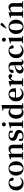

<svg xmlns="http://www.w3.org/2000/svg" viewBox="3159 -4054 911 7269"><g transform="rotate(-90 3614.5 -419.5)"><path d="M308 16Q233 16 172 -16Q111 -48 75.5 -109.5Q40 -171 40 -260Q40 -355 79.5 -420Q119 -485 185 -518.5Q251 -552 329 -552Q380 -552 422.5 -532.5Q465 -513 492.5 -479.5Q520 -446 528 -402Q514 -356 469 -356Q442 -356 422 -374Q402 -392 400 -437L382 -530L450 -486Q421 -503 396 -510.5Q371 -518 345 -518Q298 -518 261 -489.5Q224 -461 203 -407.5Q182 -354 182 -278Q182 -168 232 -108Q282 -48 365 -48Q409 -48 445.5 -67Q482 -86 510 -121L528 -108Q492 -45 440 -14.5Q388 16 308 16Z M871 16Q792 16 730.5 -18.5Q669 -53 634.5 -117Q600 -181 600 -270Q600 -359 637 -422Q674 -485 736 -518.5Q798 -552 871 -552Q945 -552 1007 -519Q1069 -486 1106 -423Q1143 -360 1143 -270Q1143 -181 1108 -116.5Q1073 -52 1011.5 -18Q950 16 871 16ZM871 -17Q932 -17 965.5 -80Q999 -143 999 -268Q999 -394 965.5 -456Q932 -518 871 -518Q811 -518 777 -456Q743 -394 743 -268Q743 -143 777 -80Q811 -17 871 -17Z M1219 0V-30L1325 -40H1388L1494 -30V0ZM1289 0Q1291 -25 1291.5 -67Q1292 -109 1292.5 -154.5Q1293 -200 1293 -235V-310Q1293 -360 1292 -393.5Q1291 -427 1289 -464L1211 -471V-495L1407 -550L1420 -542L1428 -428V-426V-235Q1428 -200 1428.5 -154.5Q1429 -109 1429.5 -67Q1430 -25 1431 0ZM1564 0V-30L1668 -40H1731L1839 -30V0ZM1633 0Q1634 -25 1634.5 -66.5Q1635 -108 1635.5 -153.5Q1636 -199 1636 -235V-370Q1636 -433 1616.5 -458.5Q1597 -484 1559 -484Q1529 -484 1485 -460.5Q1441 -437 1395 -383L1391 -426H1406Q1462 -497 1512.5 -524.5Q1563 -552 1617 -552Q1687 -552 1728.5 -506Q1770 -460 1770 -361V-235Q1770 -199 1770.5 -153.5Q1771 -108 1772 -66.5Q1773 -25 1774 0Z M2100 16Q2046 16 2001 4.5Q1956 -7 1913 -30L1918 -160H1975L2006 -21L1958 -26V-62Q1990 -41 2020 -30.5Q2050 -20 2091 -20Q2151 -20 2182.5 -43Q2214 -66 2214 -107Q2214 -141 2193.5 -164Q2173 -187 2113 -205L2057 -224Q1992 -244 1954.5 -282.5Q1917 -321 1917 -382Q1917 -456 1973 -504Q2029 -552 2132 -552Q2181 -552 2220 -540.5Q2259 -529 2301 -507L2295 -388H2244L2206 -521L2248 -508V-477Q2218 -498 2193 -507Q2168 -516 2135 -516Q2085 -516 2056.5 -493Q2028 -470 2028 -432Q2028 -402 2049.5 -379.5Q2071 -357 2128 -339L2184 -321Q2262 -296 2296.5 -256.5Q2331 -217 2331 -158Q2331 -105 2303.5 -66Q2276 -27 2225 -5.5Q2174 16 2100 16Z M2404 0V-30L2511 -40H2573L2681 -30V0ZM2475 0Q2476 -25 2476.5 -67Q2477 -109 2477.5 -154.5Q2478 -200 2478 -235V-308Q2478 -358 2477.5 -394Q2477 -430 2475 -466L2396 -473V-497L2603 -550L2616 -542L2612 -388V-235Q2612 -200 2612.5 -154.5Q2613 -109 2614 -67Q2615 -25 2616 0ZM2540 -655Q2509 -655 2486.5 -675.5Q2464 -696 2464 -729Q2464 -760 2486.5 -780.5Q2509 -801 2540 -801Q2571 -801 2593.5 -780.5Q2616 -760 2616 -729Q2616 -696 2593.5 -675.5Q2571 -655 2540 -655Z M2982 16Q2918 16 2866 -18Q2814 -52 2784 -114.5Q2754 -177 2754 -263Q2754 -352 2787 -417Q2820 -482 2875.5 -517Q2931 -552 2996 -552Q3047 -552 3087.5 -528Q3128 -504 3162 -454H3171L3154 -437Q3127 -466 3100.5 -478.5Q3074 -491 3046 -491Q3005 -491 2971.5 -470Q2938 -449 2917.5 -400Q2897 -351 2897 -268Q2897 -189 2916 -140Q2935 -91 2967.5 -69Q3000 -47 3040 -47Q3071 -47 3098 -59.5Q3125 -72 3152 -101L3171 -81H3160Q3127 -34 3082 -9Q3037 16 2982 16ZM3146 11 3137 -81V-83V-457L3141 -468V-747L3056 -753V-780L3260 -819L3274 -810L3271 -653V-35L3345 -30V0Z M3688 16Q3608 16 3545.5 -16.5Q3483 -49 3447.5 -113Q3412 -177 3412 -269Q3412 -359 3450 -422.5Q3488 -486 3549.5 -519Q3611 -552 3681 -552Q3755 -552 3805.5 -522.5Q3856 -493 3881.5 -443Q3907 -393 3907 -331Q3907 -296 3901 -270H3470V-305H3725Q3757 -305 3768.5 -322.5Q3780 -340 3780 -380Q3780 -446 3752 -482Q3724 -518 3676 -518Q3643 -518 3615 -493Q3587 -468 3570.5 -416Q3554 -364 3554 -283Q3554 -201 3577 -148.5Q3600 -96 3640.5 -72Q3681 -48 3733 -48Q3786 -48 3822.5 -68Q3859 -88 3886 -123L3904 -110Q3873 -50 3818 -17Q3763 16 3688 16Z M3979 0V-30L4087 -41H4174L4284 -30V0ZM4050 0Q4052 -25 4052.5 -67Q4053 -109 4053.5 -154.5Q4054 -200 4054 -235V-310Q4054 -361 4053 -394Q4052 -427 4050 -464L3972 -471V-495L4168 -550L4181 -542L4189 -399V-398V-235Q4189 -200 4189.5 -154.5Q4190 -109 4190.5 -67Q4191 -25 4192 0ZM4188 -320 4155 -381H4182Q4197 -436 4223.5 -474Q4250 -512 4283.5 -532Q4317 -552 4350 -552Q4383 -552 4408.5 -537Q4434 -522 4441 -485Q4440 -453 4424 -432.5Q4408 -412 4374 -412Q4349 -412 4331 -426Q4313 -440 4294 -464L4271 -491L4307 -485Q4265 -463 4236.5 -424.5Q4208 -386 4188 -320Z M4609 16Q4546 16 4505.5 -19.5Q4465 -55 4465 -118Q4465 -161 4484 -193.5Q4503 -226 4547.5 -251.5Q4592 -277 4667 -298Q4707 -309 4756.5 -322Q4806 -335 4846 -344V-319Q4806 -309 4766 -297.5Q4726 -286 4699 -277Q4645 -255 4618 -220.5Q4591 -186 4591 -136Q4591 -90 4613 -67.5Q4635 -45 4672 -45Q4688 -45 4706.5 -52.5Q4725 -60 4749.5 -79.5Q4774 -99 4807 -135L4823 -82H4788Q4759 -51 4733.5 -29Q4708 -7 4678.5 4.5Q4649 16 4609 16ZM4888 15Q4837 15 4810 -14.5Q4783 -44 4777 -94V-97V-381Q4777 -435 4767 -464.5Q4757 -494 4734 -506Q4711 -518 4672 -518Q4646 -518 4619 -512Q4592 -506 4556 -491L4618 -516L4608 -439Q4605 -396 4586.5 -378Q4568 -360 4542 -360Q4493 -360 4481 -406Q4491 -474 4551.5 -513Q4612 -552 4717 -552Q4817 -552 4862.5 -506Q4908 -460 4908 -356V-95Q4908 -60 4917 -47Q4926 -34 4942 -34Q4953 -34 4963 -41Q4973 -48 4987 -67L5004 -53Q4986 -17 4958 -1Q4930 15 4888 15Z M5315 16Q5240 16 5179 -16Q5118 -48 5082.5 -109.5Q5047 -171 5047 -260Q5047 -355 5086.5 -420Q5126 -485 5192 -518.5Q5258 -552 5336 -552Q5387 -552 5429.5 -532.5Q5472 -513 5499.5 -479.5Q5527 -446 5535 -402Q5521 -356 5476 -356Q5449 -356 5429 -374Q5409 -392 5407 -437L5389 -530L5457 -486Q5428 -503 5403 -510.5Q5378 -518 5352 -518Q5305 -518 5268 -489.5Q5231 -461 5210 -407.5Q5189 -354 5189 -278Q5189 -168 5239 -108Q5289 -48 5372 -48Q5416 -48 5452.5 -67Q5489 -86 5517 -121L5535 -108Q5499 -45 5447 -14.5Q5395 16 5315 16Z M5611 0V-30L5718 -40H5780L5888 -30V0ZM5682 0Q5683 -25 5683.5 -67Q5684 -109 5684.5 -154.5Q5685 -200 5685 -235V-308Q5685 -358 5684.5 -394Q5684 -430 5682 -466L5603 -473V-497L5810 -550L5823 -542L5819 -388V-235Q5819 -200 5819.5 -154.5Q5820 -109 5821 -67Q5822 -25 5823 0ZM5747 -655Q5716 -655 5693.5 -675.5Q5671 -696 5671 -729Q5671 -760 5693.5 -780.5Q5716 -801 5747 -801Q5778 -801 5800.5 -780.5Q5823 -760 5823 -729Q5823 -696 5800.5 -675.5Q5778 -655 5747 -655Z M6232 16Q6153 16 6091.5 -18.5Q6030 -53 5995.5 -117Q5961 -181 5961 -270Q5961 -359 5998 -422Q6035 -485 6097 -518.5Q6159 -552 6232 -552Q6306 -552 6368 -519Q6430 -486 6467 -423Q6504 -360 6504 -270Q6504 -181 6469 -116.5Q6434 -52 6372.5 -18Q6311 16 6232 16ZM6232 -17Q6293 -17 6326.5 -80Q6360 -143 6360 -268Q6360 -394 6326.5 -456Q6293 -518 6232 -518Q6172 -518 6138 -456Q6104 -394 6104 -268Q6104 -143 6138 -80Q6172 -17 6232 -17ZM6166 -644Q6185 -675 6205.5 -709.5Q6226 -744 6255 -795Q6274 -826 6290.5 -840.5Q6307 -855 6328 -855Q6346 -855 6361 -841.5Q6376 -828 6376 -806Q6376 -786 6362 -766.5Q6348 -747 6316 -726Q6271 -695 6241.5 -672.5Q6212 -650 6186 -628Z M6580 0V-30L6686 -40H6749L6855 -30V0ZM6650 0Q6652 -25 6652.5 -67Q6653 -109 6653.5 -154.5Q6654 -200 6654 -235V-310Q6654 -360 6653 -393.5Q6652 -427 6650 -464L6572 -471V-495L6768 -550L6781 -542L6789 -428V-426V-235Q6789 -200 6789.5 -154.5Q6790 -109 6790.5 -67Q6791 -25 6792 0ZM6925 0V-30L7029 -40H7092L7200 -30V0ZM6994 0Q6995 -25 6995.5 -66.5Q6996 -108 6996.5 -153.5Q6997 -199 6997 -235V-370Q6997 -433 6977.5 -458.5Q6958 -484 6920 -484Q6890 -484 6846 -460.5Q6802 -437 6756 -383L6752 -426H6767Q6823 -497 6873.5 -524.5Q6924 -552 6978 -552Q7048 -552 7089.5 -506Q7131 -460 7131 -361V-235Q7131 -199 7131.5 -153.5Q7132 -108 7133 -66.5Q7134 -25 7135 0Z"/></g></svg>

Font: Noto Serif SC ExtraLight
Style: Bold
Weight: 700
Version: Version 2.002-H1;hotconv 1.1.0;makeotfexe 2.6.0